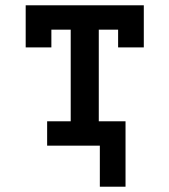

<svg xmlns="http://www.w3.org/2000/svg" viewBox="-20 -550 640 725"><path d="M357 155V0H158V-92H247V-438H174V-371H77V-530H523V-371H426V-438H353V-92H454V155Z"/></svg>

Font: Iosevka Curly Slab SmBdEx
Style: Regular
Weight: 600
Width: 7
Monospace: yes
Designer: Belleve Invis
Foundry: Belleve Invis
Version: Version 11.1.0; ttfautohint (v1.8.3)